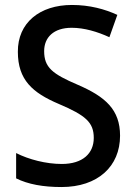

<svg xmlns="http://www.w3.org/2000/svg" viewBox="-20 -744 545 774"><path d="M464 -197C464 -302 405 -354 294 -402C191 -446 158 -472 158 -538C158 -593 196 -632 269 -632C320 -632 373 -616 421 -594L453 -684C403 -707 342 -724 270 -724C140 -724 51 -652 52 -535C52 -422 111 -370 217 -325C325 -279 358 -251 358 -188C358 -126 314 -83 229 -83C166 -83 96 -101 45 -127V-25C93 -1 154 10 228 10C374 10 464 -73 464 -197Z"/></svg>

Font: Noto Sans Devanagari SemiCondensed Medium
Style: Regular
Weight: 500
Width: 4
Designer: Jelle Bosma - Monotype Design Team
Foundry: Monotype Imaging Inc.
Version: Version 2.004